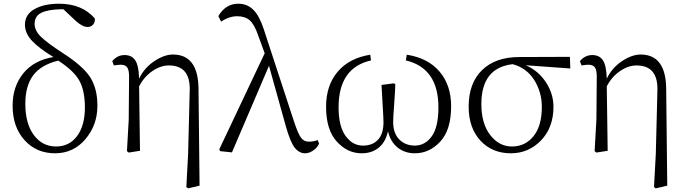

<svg xmlns="http://www.w3.org/2000/svg" viewBox="-20 -823 3742 1048"><path d="M286.1 -23.4Q358.4 -23.4 400.9 -80.6Q443.4 -137.7 443.4 -236.3Q443.4 -327.1 413.6 -381.8Q383.8 -436.5 297.9 -492.2Q203.1 -468.8 160.6 -411.1Q118.2 -353.5 118.2 -255.9Q118.2 -148.4 164.6 -85.9Q210.9 -23.4 286.1 -23.4ZM326.2 -772.5H316.4Q243.2 -771.5 206.1 -753.4Q168.9 -735.4 168.9 -692.4Q168.9 -656.2 203.1 -622.6Q237.3 -588.9 323.2 -533.2Q432.6 -462.9 472.2 -401.4Q511.7 -339.8 511.7 -246.1Q511.7 -140.6 446.3 -63.5Q380.9 13.7 280.3 13.7Q178.7 13.7 113.8 -58.1Q48.8 -129.9 48.8 -246.1Q48.8 -350.6 106.9 -422.4Q165 -494.1 271.5 -511.7Q195.3 -557.6 155.8 -599.1Q116.2 -640.6 116.2 -688.5Q116.2 -744.1 168.5 -773.4Q220.7 -802.7 301.8 -802.7Q428.7 -802.7 498 -721.7Q499 -701.2 487.8 -688.5Q476.6 -675.8 458 -675.8Q430.7 -675.8 394.5 -708Z M1063.5 -341.8 1069.3 190.4 1006.8 205.1 997.1 198.2 1006.8 17.6 1015.6 -332Q1018.6 -465.8 901.4 -465.8Q856.4 -465.8 811 -434.6Q765.6 -403.3 739.3 -351.6L744.1 0L682.6 9.8L672.9 2L682.6 -169.9L684.6 -405.3Q684.6 -440.4 674.3 -455.1Q664.1 -469.7 638.7 -469.7Q625 -469.7 601.6 -465.8L592.8 -489.3Q620.1 -522.5 660.2 -522.5Q699.2 -522.5 718.3 -493.7Q737.3 -464.8 739.3 -393.6Q767.6 -453.1 822.3 -489.3Q877 -525.4 923.8 -525.4Q1060.5 -525.4 1063.5 -341.8Z M1713.9 -58.6 1721.7 -39.1Q1711.9 -16.6 1689.5 -1.5Q1667 13.7 1645.5 13.7Q1613.3 13.7 1588.9 -16.6Q1564.5 -46.9 1539.1 -137.7L1448.2 -463.9L1246.1 8.8L1181.6 2L1176.8 -7.8L1424.8 -532.2L1388.7 -630.9Q1368.2 -690.4 1342.8 -712.4Q1317.4 -734.4 1274.4 -734.4Q1231.4 -734.4 1186.5 -705.1L1171.9 -735.4Q1211.9 -802.7 1280.3 -802.7Q1329.1 -802.7 1362.3 -770Q1395.5 -737.3 1418.9 -666L1585 -159.2Q1606.4 -93.8 1622.6 -71.8Q1638.7 -49.8 1665 -49.8Q1692.4 -49.8 1713.9 -58.6Z M2195.3 -493.2 2200.2 -524.4Q2315.4 -506.8 2378.9 -432.6Q2442.4 -358.4 2442.4 -243.2Q2442.4 -114.3 2383.3 -50.3Q2324.2 13.7 2244.1 13.7Q2189.5 13.7 2150.4 -17.6Q2111.3 -48.8 2097.7 -106.4Q2085 -47.9 2047.4 -17.1Q2009.8 13.7 1954.1 13.7Q1876 13.7 1817.9 -50.8Q1759.8 -115.2 1759.8 -240.2Q1759.8 -356.4 1822.8 -431.2Q1885.7 -505.9 2001 -524.4L2004.9 -493.2Q1828.1 -453.1 1828.1 -237.3Q1828.1 -133.8 1866.2 -81.1Q1904.3 -28.3 1960.9 -28.3Q2013.7 -28.3 2043.5 -60.5Q2073.2 -92.8 2073.2 -156.2Q2073.2 -176.8 2068.8 -246.1Q2064.5 -315.4 2062.5 -359.4L2129.9 -368.2L2137.7 -363.3Q2136.7 -323.2 2131.3 -251Q2126 -178.7 2126 -158.2Q2126 -95.7 2159.2 -62Q2192.4 -28.3 2244.1 -28.3Q2299.8 -28.3 2336.4 -78.6Q2373 -128.9 2373 -237.3Q2373 -451.2 2195.3 -493.2Z M2774.4 -23.4Q2846.7 -23.4 2892.1 -79.6Q2937.5 -135.7 2937.5 -239.3Q2937.5 -320.3 2896 -386.2Q2854.5 -452.1 2778.3 -472.7Q2607.4 -453.1 2607.4 -254.9Q2607.4 -148.4 2655.8 -85.9Q2704.1 -23.4 2774.4 -23.4ZM3092.8 -449.2 2849.6 -466.8Q2918 -437.5 2959.5 -374.5Q3001 -311.5 3001 -240.2Q3001 -127 2933.1 -56.6Q2865.2 13.7 2768.6 13.7Q2666 13.7 2602.1 -55.7Q2538.1 -125 2538.1 -241.2Q2538.1 -369.1 2611.3 -440.4Q2684.6 -511.7 2814.5 -511.7L3090.8 -512.7Z M3616.2 -341.8 3622.1 190.4 3559.6 205.1 3549.8 198.2 3559.6 17.6 3568.4 -332Q3571.3 -465.8 3454.1 -465.8Q3409.2 -465.8 3363.8 -434.6Q3318.4 -403.3 3292 -351.6L3296.9 0L3235.4 9.8L3225.6 2L3235.4 -169.9L3237.3 -405.3Q3237.3 -440.4 3227.1 -455.1Q3216.8 -469.7 3191.4 -469.7Q3177.7 -469.7 3154.3 -465.8L3145.5 -489.3Q3172.9 -522.5 3212.9 -522.5Q3252 -522.5 3271 -493.7Q3290 -464.8 3292 -393.6Q3320.3 -453.1 3375 -489.3Q3429.7 -525.4 3476.6 -525.4Q3613.3 -525.4 3616.2 -341.8Z"/></svg>

Font: Bpmf Zihi Serif Light
Style: Light
Weight: 300
Foundry: But Ko
Version: Version 1.320